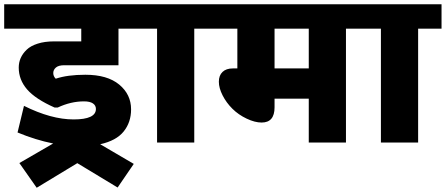

<svg xmlns="http://www.w3.org/2000/svg" viewBox="-35 -674 2108 908"><path d="M78.4 -173.4Q207.3 -109.2 312.9 -109.2Q418.6 -109.2 418.6 -158.7Q418.6 -175.4 404.4 -185Q390.3 -194.6 362 -194.6Q299.8 -194.6 237.6 -165.3H223.5Q133 -205.3 93.3 -251Q53.6 -296.8 53.6 -354.4Q53.6 -402.9 91 -438.8Q109.7 -457 143.1 -467.6Q176.4 -478.3 220.4 -478.3H349.3V-538.4H-15.2V-653.7H652.7V-538.4H525.3V-365.5H269Q242.2 -365.5 229.5 -354.7Q216.9 -343.8 216.9 -328.6Q216.9 -313.4 228.5 -301.8Q284.6 -320.5 368.6 -320.5Q472.7 -320.5 528.8 -274Q584.9 -227.5 584.9 -156.7Q584.9 -95.6 549.8 -52.1Q514.7 -8.6 438.8 8.1L597.6 101.1L521.2 212.8L330.6 97.6L138.5 213.9L56.6 97.1L216.4 4.6Q133 -12.1 48 -47.5Z M707.8 0V-538.4H622.3V-653.7H994.4V-538.4H883.7V0Z M1425.2 0V-207.3H1263.4V-166.3Q1263.4 -94.5 1202.2 -94.5Q1170.4 -94.5 1131.4 -113Q1092.5 -131.4 1064 -159.8Q1035.4 -188.1 1017.7 -223Q1000 -257.8 1000 -287.4Q1000 -317 1017.2 -333.7Q1034.4 -350.4 1066.2 -350.4H1087.5V-538.4H964.1V-653.7H1711.3V-538.4H1601.1V0ZM1425.2 -538.4H1263.4V-350.4H1425.2Z M1766.4 0V-538.4H1681V-653.7H2053.1V-538.4H1942.4V0Z"/></svg>

Font: Khula ExtraBold
Style: Regular
Weight: 800
Designer: Erin McLaughlin, Steve Matteson
Version: Version 1.002;PS 1.0;hotconv 1.0.72;makeotf.lib2.5.5900; ttf